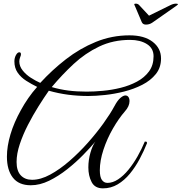

<svg xmlns="http://www.w3.org/2000/svg" viewBox="-20 -970 997 1054"><path d="M545 64Q501 64 483 29.5Q465 -5 465 -51Q465 -92 476.5 -132Q488 -172 504 -193Q477 -161 437 -120Q397 -79 349 -41Q301 -3 250 22Q199 47 149 47Q83 47 50.5 5Q18 -37 18 -110Q18 -167 37.5 -232.5Q57 -298 95 -366Q113 -399 135.5 -431.5Q158 -464 184 -493Q153 -508 124 -526.5Q95 -545 77 -571Q59 -597 59 -633Q59 -652 67.5 -667.5Q76 -683 86 -683Q95 -683 95 -672Q95 -665 91 -657Q86 -644 86 -633Q86 -606 105 -582.5Q124 -559 151 -542Q178 -525 201 -515Q265 -585 341.5 -644.5Q418 -704 506 -740Q594 -776 691 -776Q772 -776 818 -740.5Q864 -705 864 -649Q864 -599 835.5 -563.5Q807 -528 761 -504.5Q715 -481 661.5 -467.5Q608 -454 556 -448.5Q504 -443 465 -443Q408 -443 354.5 -450Q301 -457 248 -472Q222 -435 191.5 -386.5Q161 -338 133.5 -284.5Q106 -231 88.5 -178.5Q71 -126 71 -81Q71 -32 94 -7.5Q117 17 156 17Q203 17 255.5 -11.5Q308 -40 361 -86Q414 -132 462 -186Q510 -240 548 -293Q586 -346 608 -387Q625 -419 641 -432.5Q657 -446 668 -446Q679 -446 685 -437.5Q691 -429 691 -415Q691 -387 666 -359Q632 -320 600 -264.5Q568 -209 548 -148.5Q528 -88 528 -35Q528 2 539.5 18Q551 34 570 34Q599 34 628.5 14.5Q658 -5 685 -38Q712 -71 735 -111.5Q758 -152 775 -193Q780 -193 783.5 -192Q787 -191 787 -184Q770 -141 746.5 -97Q723 -53 693 -16.5Q663 20 626 42Q589 64 545 64ZM456 -467Q496 -467 545 -471.5Q594 -476 642.5 -488Q691 -500 732 -522Q773 -544 798 -578Q823 -612 823 -661Q823 -705 786.5 -728Q750 -751 694 -751Q601 -751 524.5 -714.5Q448 -678 384.5 -619Q321 -560 264 -492Q308 -479 354.5 -473Q401 -467 456 -467ZM781 -835Q764 -835 758 -849L722 -934Q721 -936 719 -940.5Q717 -945 717 -946Q717 -950 725 -950Q736 -950 743 -943L798 -884L916 -942Q932 -950 946 -950Q957 -950 957 -946Q957 -945 953.5 -942.5Q950 -940 948 -938L815 -845Q800 -835 781 -835Z"/></svg>

Font: Great Vibes
Style: Regular
Weight: 400
Designer: Robert E. Leuschke, Viktoriya Grabowska, Viviana Monsalve, Eben Sorkin
Foundry: Robert E. Leuschke
Version: Version 1.103; ttfautohint (v1.8.4.7-5d5b)